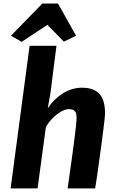

<svg xmlns="http://www.w3.org/2000/svg" viewBox="-20 -1055 667 1075"><path d="M190.3 0H39.4L145.7 -798.5H296.1L262.5 -533.9L247.3 -448.6Q283.2 -502.2 333.4 -533.1Q383.6 -564 440.1 -564Q503.2 -564 535.7 -530.3Q568.2 -496.6 568.2 -418.5Q568.2 -412.1 565.5 -386.7Q562.8 -361.2 558 -323.2Q553.2 -285.2 547.2 -240.7Q541.2 -196.3 535 -151.3Q528.7 -106.4 523.1 -66.9Q517.4 -27.3 512.8 0H358.5Q363.1 -32.4 367.3 -61.3Q371.4 -90.1 375 -116.3Q378.6 -142.5 382 -166.7Q385.4 -190.8 388.4 -213.7Q391.5 -236.6 394.6 -259.2Q400.9 -309.2 404.6 -342.3Q408.3 -375.3 408.6 -393.5Q409.3 -422 398.8 -432.9Q388.4 -443.9 365.9 -443.9Q345.8 -443.9 321.6 -430.1Q297.4 -416.2 274.9 -393.4Q252.4 -370.6 236.9 -343.9ZM245.8 -915.9 101.1 -820.8 41.5 -855 217.1 -1035.2H304.8L405.9 -855L337.6 -821.8Z"/></svg>

Font: Merriweather Sans Variable Regular
Style: Italic
Weight: 300
Italic angle: -8°
Designer: Eben Sorkin
Foundry: Eben Sorkin
Version: Version 2.001